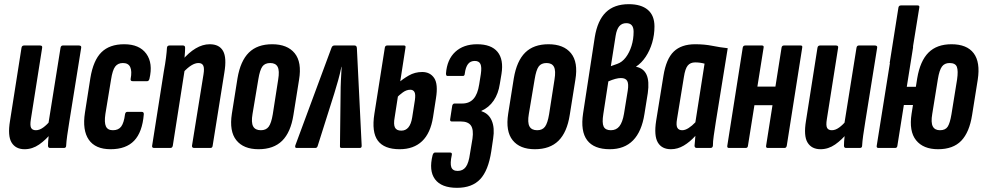

<svg xmlns="http://www.w3.org/2000/svg" viewBox="-20 -709 4713 920"><path d="M98 6Q55 6 35.5 -26Q16 -58 28 -130L83 -480Q85 -491 95 -491H172Q184 -491 182 -480L128 -138Q123 -108 129 -96.5Q135 -85 152 -85Q169 -85 187 -98Q205 -111 222 -132L229 -75Q200 -39 167.5 -16.5Q135 6 98 6ZM220 0Q210 0 210 -11Q210 -30 213 -55.5Q216 -81 218 -98L212 -117L270 -480Q272 -491 281 -491H358Q371 -491 369 -480L312 -125Q306 -88 302 -59.5Q298 -31 297 -11Q297 0 286 0Z M510 6Q437 6 405.5 -39.5Q374 -85 387 -169L413 -335Q427 -420 466 -458.5Q505 -497 575 -497Q648 -497 681 -451.5Q714 -406 696 -331Q693 -320 685 -320H616Q604 -320 606 -331Q613 -368 604 -387.5Q595 -407 569 -407Q545 -407 532 -390Q519 -373 512 -327L485 -163Q479 -122 487.5 -103.5Q496 -85 521 -85Q548 -85 561 -103Q574 -121 579 -161Q581 -173 590 -173H659Q670 -173 669 -161Q662 -76 623 -35Q584 6 510 6Z M911 0Q899 0 900 -11L955 -352Q960 -382 954 -394.5Q948 -407 931 -407Q915 -407 896.5 -395.5Q878 -384 858 -362L853 -420Q884 -457 917.5 -477Q951 -497 985 -497Q1031 -497 1049 -464.5Q1067 -432 1055 -361L999 -11Q998 0 988 0ZM719 0Q707 0 709 -11L765 -367Q772 -405 775.5 -433Q779 -461 780 -480Q781 -491 792 -491H857Q867 -491 867 -480Q867 -462 864.5 -436.5Q862 -411 860 -394L865 -375L808 -11Q806 0 796 0Z M1219 6Q1147 6 1112.5 -37Q1078 -80 1091 -164L1118 -334Q1132 -417 1172.5 -457Q1213 -497 1284 -497Q1357 -497 1392 -454Q1427 -411 1413 -327L1386 -158Q1373 -75 1332 -34.5Q1291 6 1219 6ZM1230 -85Q1255 -85 1267.5 -102Q1280 -119 1287 -161L1313 -328Q1320 -370 1310.5 -388.5Q1301 -407 1275 -407Q1249 -407 1237 -390Q1225 -373 1218 -330L1190 -163Q1183 -122 1193 -103.5Q1203 -85 1230 -85Z M1401 0Q1392 0 1395 -12L1568 -479Q1572 -491 1582 -491H1679Q1689 -491 1690 -479L1713 -12Q1714 0 1704 0H1617Q1608 0 1609 -9L1612 -262Q1612 -291 1613.5 -323Q1615 -355 1617 -389H1616Q1609 -355 1600 -323Q1591 -291 1582 -262L1502 -9Q1499 0 1491 0Z M1895 6Q1821 6 1790.5 -35Q1760 -76 1774 -164L1824 -481Q1826 -491 1835 -491H1916Q1925 -491 1923 -481L1871 -146Q1865 -113 1872.5 -98Q1880 -83 1903 -83Q1945 -83 1955 -146L1968 -229Q1972 -257 1966 -268Q1960 -279 1946 -279Q1928 -279 1910.5 -266.5Q1893 -254 1877 -237L1887 -310Q1909 -330 1938.5 -347Q1968 -364 2003 -364Q2041 -364 2060.5 -335Q2080 -306 2069 -238L2055 -148Q2043 -71 2002.5 -32.5Q1962 6 1895 6Z M2170 191Q2095 191 2064.5 150Q2034 109 2053 34Q2057 22 2064 22H2137Q2147 22 2145 33Q2136 74 2142.5 92Q2149 110 2173 110Q2198 110 2212 91Q2226 72 2232 27L2244 -45Q2250 -88 2236.5 -107.5Q2223 -127 2187 -127H2144Q2140 -127 2138 -130Q2136 -133 2137 -138L2147 -203Q2148 -207 2151 -210Q2154 -213 2157 -213H2195Q2229 -213 2249 -235.5Q2269 -258 2276 -304L2284 -354Q2289 -388 2282 -402.5Q2275 -417 2255 -417Q2234 -417 2222.5 -402Q2211 -387 2207 -356Q2207 -351 2204.5 -348Q2202 -345 2199 -345H2124Q2117 -345 2117 -357Q2122 -424 2161.5 -460.5Q2201 -497 2266 -497Q2334 -497 2364 -460.5Q2394 -424 2383 -355L2375 -307Q2368 -260 2345.5 -227Q2323 -194 2287 -178V-176Q2322 -165 2336.5 -130.5Q2351 -96 2343 -45L2334 16Q2320 108 2281 149.5Q2242 191 2170 191Z M2543 6Q2471 6 2436.5 -37Q2402 -80 2415 -164L2442 -334Q2456 -417 2496.5 -457Q2537 -497 2608 -497Q2681 -497 2716 -454Q2751 -411 2737 -327L2710 -158Q2697 -75 2656 -34.5Q2615 6 2543 6ZM2554 -85Q2579 -85 2591.5 -102Q2604 -119 2611 -161L2637 -328Q2644 -370 2634.5 -388.5Q2625 -407 2599 -407Q2573 -407 2561 -390Q2549 -373 2542 -330L2514 -163Q2507 -122 2517 -103.5Q2527 -85 2554 -85Z M2902 6Q2826 6 2793.5 -37Q2761 -80 2774 -166L2830 -531Q2843 -611 2883 -650Q2923 -689 2993 -689Q3052 -689 3084 -662Q3116 -635 3116 -582Q3116 -542 3105 -504.5Q3094 -467 3074 -437Q3054 -407 3028 -390V-389Q3064 -382 3078 -351Q3092 -320 3084 -263L3068 -163Q3055 -79 3013.5 -36.5Q2972 6 2902 6ZM2907 -85Q2933 -85 2948 -104Q2963 -123 2970 -164L2988 -275Q2993 -307 2985.5 -321Q2978 -335 2955 -335Q2932 -335 2895 -319L2871 -163Q2864 -120 2872.5 -102.5Q2881 -85 2907 -85ZM2907 -392 2938 -403Q2961 -411 2978.5 -434Q2996 -457 3006 -489Q3016 -521 3016 -557Q3016 -598 2981 -598Q2960 -598 2947.5 -583.5Q2935 -569 2930 -538Z M3195 6Q3151 6 3132 -26.5Q3113 -59 3124 -130L3159 -346Q3172 -427 3208.5 -462Q3245 -497 3311 -497Q3356 -497 3393 -489.5Q3430 -482 3467 -478L3410 -125Q3404 -86 3400 -58.5Q3396 -31 3396 -11Q3395 0 3384 0H3319Q3308 0 3308 -11Q3309 -21 3310 -33Q3311 -45 3312 -58Q3286 -29 3256.5 -11.5Q3227 6 3195 6ZM3249 -85Q3263 -85 3279.5 -95.5Q3296 -106 3312 -123L3356 -404Q3345 -407 3334 -408.5Q3323 -410 3311 -410Q3288 -410 3275.5 -395Q3263 -380 3257 -340L3224 -138Q3219 -109 3225.5 -97Q3232 -85 3249 -85Z M3659 0Q3649 0 3651 -11L3725 -481Q3727 -491 3736 -491H3817Q3826 -491 3824 -481L3750 -11Q3748 0 3739 0ZM3473 0Q3463 0 3465 -11L3539 -481Q3541 -491 3551 -491H3631Q3641 -491 3639 -481L3564 -11Q3563 0 3553 0ZM3580 -205 3595 -294H3711L3697 -205Z M3912 6Q3869 6 3849.5 -26Q3830 -58 3842 -130L3897 -480Q3899 -491 3909 -491H3986Q3998 -491 3996 -480L3942 -138Q3937 -108 3943 -96.5Q3949 -85 3966 -85Q3983 -85 4001 -98Q4019 -111 4036 -132L4043 -75Q4014 -39 3981.5 -16.5Q3949 6 3912 6ZM4034 0Q4024 0 4024 -11Q4024 -30 4027 -55.5Q4030 -81 4032 -98L4026 -117L4084 -480Q4086 -491 4095 -491H4172Q4185 -491 4183 -480L4126 -125Q4120 -88 4116 -59.5Q4112 -31 4111 -11Q4111 0 4100 0Z M4243 -407 4285 -673Q4287 -683 4297 -683H4377Q4387 -683 4385 -673L4342 -407ZM4475 6Q4404 6 4369.5 -37Q4335 -80 4348 -164L4375 -334Q4389 -417 4429 -457Q4469 -497 4539 -497Q4613 -497 4645.5 -454Q4678 -411 4665 -327L4638 -158Q4625 -75 4586 -34.5Q4547 6 4475 6ZM4189 0Q4179 0 4181 -11L4256 -481Q4257 -491 4267 -491H4347Q4357 -491 4355 -481L4325 -293H4411L4397 -206H4311L4280 -11Q4279 0 4269 0ZM4484 -85Q4510 -85 4521 -102Q4532 -119 4539 -161L4566 -328Q4572 -370 4565 -388.5Q4558 -407 4530 -407Q4506 -407 4493.5 -390Q4481 -373 4474 -330L4447 -163Q4440 -122 4449.5 -103.5Q4459 -85 4484 -85Z"/></svg>

Font: Sofia Sans Extra Condensed
Style: Bold Italic
Weight: 700
Italic angle: -9°
Designer: Botio Nikoltchev, Ani Petrova
Foundry: lettersoup
Version: Version 4.101